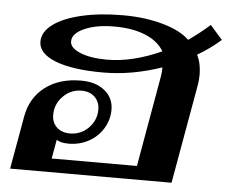

<svg xmlns="http://www.w3.org/2000/svg" viewBox="-45 -622 804 673"><g transform="rotate(5 357.0 -285.0)"><path d="M632 -455Q647 -425 647 -386Q647 -368 644 -350L582 0H14L47 -186Q59 -253 109 -291Q159 -329 235 -329Q287 -329 318.5 -303.5Q350 -278 350 -236Q350 -201 331.5 -170.5Q313 -140 281 -122.5Q249 -105 211 -105Q181 -105 168 -115L156 -48H456L512 -366Q515 -383 515 -400Q410 -364 309 -364Q201 -364 141 -387.5Q81 -411 81 -453Q81 -487 116.5 -513.5Q152 -540 216 -555Q280 -570 362 -570Q440 -570 503 -552Q566 -534 596 -504Q634 -530 671 -563L714 -514Q674 -479 632 -455ZM319 -410Q408 -410 510 -456Q489 -491 444 -509.5Q399 -528 335 -528Q272 -528 230 -509.5Q188 -491 188 -463Q188 -440 224.5 -425Q261 -410 319 -410ZM148 -201Q148 -174 165.5 -157.5Q183 -141 212 -141Q250 -141 277 -168Q304 -195 304 -233Q304 -260 286.5 -277Q269 -294 240 -294Q202 -294 175 -266.5Q148 -239 148 -201Z"/></g></svg>

Font: Fahkwang SemiBold
Style: Italic
Weight: 600
Italic angle: -10°
Version: Version 1.000; ttfautohint (v1.6)